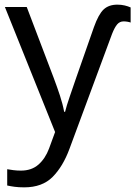

<svg xmlns="http://www.w3.org/2000/svg" viewBox="-20 -566 582 826"><path d="M485 -546Q502 -546 516.5 -542.5Q531 -539 542 -534V-469Q537 -471 528.5 -472.5Q520 -474 512 -474Q495 -474 484 -461Q473 -448 462 -420L279 74Q251 150 206.5 195Q162 240 84 240Q60 240 42 237.5Q24 235 11 232V162Q22 164 37.5 166Q53 168 70 168Q116 168 145.5 142Q175 116 191 73L217 2L1 -536H95L211 -231Q226 -191 238 -154.5Q250 -118 256 -85H260Q266 -110 280 -150.5Q294 -191 308 -232L384 -449Q404 -505 426 -525.5Q448 -546 485 -546Z"/></svg>

Font: Go Noto Kurrent-Regular
Style: Regular
Weight: 400
Designer: Monotype Design Team
Foundry: Monotype Imaging Inc.
Version: Version 2.012; ttfautohint (v1.8.4.7-5d5b)